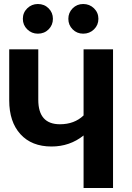

<svg xmlns="http://www.w3.org/2000/svg" viewBox="-20 -938 657 958"><path d="M169 -770Q138 -770 116 -791.5Q94 -813 94 -844Q94 -875 116 -896.5Q138 -918 169 -918Q201 -918 222.5 -896.5Q244 -875 244 -844Q244 -813 222.5 -791.5Q201 -770 169 -770ZM395 -770Q364 -770 342.5 -791.5Q321 -813 321 -844Q321 -875 342.5 -896.5Q364 -918 395 -918Q427 -918 449 -896.5Q471 -875 471 -844Q471 -813 449 -791.5Q427 -770 395 -770ZM397 -692H544V0H397V-262Q328 -207 237 -207Q138 -207 82 -268.5Q26 -330 26 -437V-692H171V-440Q171 -318 279 -318Q351 -318 397 -362Z"/></svg>

Font: FiraGO SemiBold
Style: Regular
Weight: 600
Designer: bBox Type
Foundry: bBox Type GmbH
Version: Version 1.001;PS 001.001;hotconv 1.0.88;makeotf.lib2.5.64775